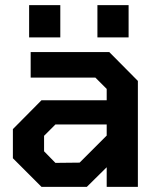

<svg xmlns="http://www.w3.org/2000/svg" viewBox="-20 -725 625 745"><path d="M93 -580V-705H214V-580ZM358 -580V-705H479V-580ZM141 0 30 -111V-224L141 -336H394V-380L350 -424H99V-523H404L515 -411V0H394V-76L317 0ZM195 -93 289 -94 394 -199V-242H195L151 -198V-138Z"/></svg>

Font: Tomorrow Medium
Style: Regular
Weight: 500
Designer: Tony de Marco, Monica Rizzolli
Foundry: Just in Type
Version: Version 2.002